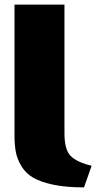

<svg xmlns="http://www.w3.org/2000/svg" viewBox="-20 -800 449 834"><path d="M378 -80 345 14Q268 14 212.5 2.5Q157 -9 124.5 -28Q92 -47 73.5 -77.5Q55 -108 49 -138.5Q43 -169 43 -212V-780H260V-221Q260 -151 286 -123.5Q312 -96 378 -80Z"/></svg>

Font: Repo
Style: ExtraBlack
Weight: 1000
Designer: Stefan Peev
Foundry: Context Ltd
Version: Version 001.000